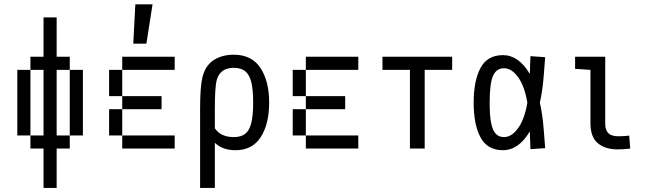

<svg xmlns="http://www.w3.org/2000/svg" viewBox="-20 -708 3102 915"><path d="M250 -625V-562.5H187.5V-625ZM250 -562.5V-500H187.5V-562.5ZM250 -500V-437.5H187.5V-500ZM250 -437.5V-375H187.5V-437.5ZM250 -375V-312.5H187.5V-375ZM250 -312.5V-250H187.5V-312.5ZM250 -250V-187.5H187.5V-250ZM250 -187.5V-125H187.5V-187.5ZM250 -125V-62.5H187.5V-125ZM250 -62.5V0H187.5V-62.5ZM250 0V62.5H187.5V0ZM250 62.5V125H187.5V62.5ZM250 125V187.5H187.5V125ZM312.5 -62.5V0H250V-62.5ZM375 -125V-62.5H312.5V-125ZM375 -187.5V-125H312.5V-187.5ZM375 -250V-187.5H312.5V-250ZM375 -312.5V-250H312.5V-312.5ZM375 -375V-312.5H312.5V-375ZM312.5 -437.5V-375H250V-437.5ZM187.5 -437.5V-375H125V-437.5ZM125 -375V-312.5H62.5V-375ZM125 -312.5V-250H62.5V-312.5ZM125 -250V-187.5H62.5V-250ZM125 -187.5V-125H62.5V-187.5ZM125 -125V-62.5H62.5V-125ZM187.5 -62.5V0H125V-62.5Z M750 -62.5V0H687.5V-62.5ZM687.5 -62.5V0H625V-62.5ZM625 -62.5V0H562.5V-62.5ZM562.5 -125V-62.5H500V-125ZM562.5 -187.5V-125H500V-187.5ZM562.5 -312.5V-250H500V-312.5ZM562.5 -375V-312.5H500V-375ZM625 -437.5V-375H562.5V-437.5ZM687.5 -437.5V-375H625V-437.5ZM750 -437.5V-375H687.5V-437.5ZM625 -250V-187.5H562.5V-250ZM687.5 -250V-187.5H625V-250ZM750 -250V-187.5H687.5V-250ZM812.5 -437.5V-375H750V-437.5ZM812.5 -62.5V0H750V-62.5ZM707 -687.5 677.7 -500H615.2L625 -687.5Z M933.6 -187.5Q933.6 -293 944.3 -337.9Q958 -395.5 998 -421.4Q1038.1 -447.3 1093.8 -447.3Q1179.7 -447.3 1221.2 -384.3Q1262.7 -321.3 1262.7 -218.8Q1262.7 -117.2 1222.7 -54.7Q1182.6 7.8 1102.5 7.8Q1041 7.8 1003.9 -27.3V187.5H933.6ZM1093.8 -54.7Q1127.9 -54.7 1147.9 -69.8Q1168 -85 1177.2 -120.6Q1186.5 -156.2 1186.5 -218.8Q1186.5 -282.2 1177.2 -317.9Q1168 -353.5 1147.9 -369.1Q1127.9 -384.8 1093.8 -384.8Q1029.3 -384.8 1012.7 -326.2Q1003.9 -293 1003.9 -187.5V-96.7Q1032.2 -54.7 1093.8 -54.7Z M1625 -62.5V0H1562.5V-62.5ZM1562.5 -62.5V0H1500V-62.5ZM1500 -62.5V0H1437.5V-62.5ZM1437.5 -125V-62.5H1375V-125ZM1437.5 -187.5V-125H1375V-187.5ZM1437.5 -312.5V-250H1375V-312.5ZM1437.5 -375V-312.5H1375V-375ZM1500 -437.5V-375H1437.5V-437.5ZM1562.5 -437.5V-375H1500V-437.5ZM1625 -437.5V-375H1562.5V-437.5ZM1500 -250V-187.5H1437.5V-250ZM1562.5 -250V-187.5H1500V-250ZM1625 -250V-187.5H1562.5V-250ZM1687.5 -437.5V-375H1625V-437.5ZM1687.5 -62.5V0H1625V-62.5Z M2003.9 -375V0H1933.6V-375H1802.7V-437.5H2134.8V-375Z M2377 7.8Q2302.7 7.8 2270 -53.2Q2237.3 -114.3 2237.3 -218.8Q2237.3 -323.2 2270 -384.3Q2302.7 -445.3 2377 -445.3Q2414.1 -445.3 2446.3 -422.9Q2478.5 -400.4 2504.9 -355.5L2507.8 -440.4L2578.1 -435.5L2571.3 -348.6Q2565.4 -272.5 2552.7 -218.8Q2565.4 -165 2571.3 -88.9L2578.1 -2L2507.8 2.9L2504.9 -82Q2478.5 -37.1 2446.3 -14.6Q2414.1 7.8 2377 7.8ZM2381.8 -54.7Q2418 -54.7 2448.7 -96.7Q2479.5 -138.7 2493.2 -218.8Q2479.5 -298.8 2448.7 -340.8Q2418 -382.8 2381.8 -382.8Q2345.7 -382.8 2329.6 -346.7Q2313.5 -310.5 2313.5 -218.8Q2313.5 -156.2 2320.8 -120.6Q2328.1 -85 2343.3 -69.8Q2358.4 -54.7 2381.8 -54.7Z M2864.3 -437.5V-116.2Q2864.3 -88.9 2878.9 -73.7Q2893.6 -58.6 2925.8 -58.6Q2949.2 -58.6 2978.5 -61.5L2983.4 0Q2953.1 3.9 2922.9 3.9Q2864.3 3.9 2829.1 -25.4Q2793.9 -54.7 2793.9 -121.1V-375L2720.7 -379.9V-437.5Z"/></svg>

Font: Sudo Variable
Style: Regular
Weight: 400
Monospace: yes
Designer: Jens Kutilek
Foundry: Jens Kutilek
Version: Version 0.040